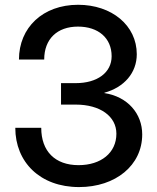

<svg xmlns="http://www.w3.org/2000/svg" viewBox="-20 -759 645 791"><path d="M305.7 11.7C456.5 11.7 565.9 -78.1 565.9 -205.1C565.9 -291 505.9 -360.8 410.2 -375.5V-377C491.7 -399.4 543.5 -459 543.5 -535.6C543.5 -654.3 440.4 -739.3 301.8 -739.3C156.7 -739.3 58.1 -645.5 58.1 -513.7H162.1C162.1 -598.1 215.3 -649.4 301.3 -649.4C384.8 -649.4 439.9 -602.5 439.9 -527.3C439.9 -460 380.9 -416.5 292 -416.5H231.4V-328.1H292C392.1 -328.1 459.5 -280.3 459.5 -208C459.5 -129.4 396 -78.6 303.7 -78.6C207 -78.6 149.9 -135.7 149.9 -232.4H43C43 -91.3 145 11.7 305.7 11.7Z"/></svg>

Font: Inteeer Medium
Style: Regular
Weight: 500
Designer: Rasmus Andersson
Foundry: rsms
Version: Version 4.001;Glyphs 3.4 (3402)